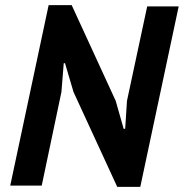

<svg xmlns="http://www.w3.org/2000/svg" viewBox="-20 -725 718 750"><path d="M267 -366 234 -478H229L220 -366L143 0H20L170 -705H260L432 -331L463 -222H469L476 -331L555 -700H678L528 5H438Z"/></svg>

Font: PT Sans
Style: Bold Italic
Weight: 700
Italic angle: -12°
Designer: A.Korolkova, O.Umpeleva, V.Yefimov
Foundry: ParaType Ltd
Version: Version 2.003W OFL